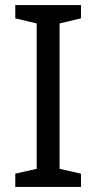

<svg xmlns="http://www.w3.org/2000/svg" viewBox="-20 -734 379 754"><path d="M298 0H40V-52L124 -71V-642L40 -662V-714H298V-662L214 -642V-71L298 -52Z"/></svg>

Font: Noto Sans Khojki
Style: Regular
Weight: 400
Designer: Monotype Design Team
Foundry: Monotype Imaging Inc.
Version: Version 2.003; ttfautohint (v1.8.4.7-5d5b)